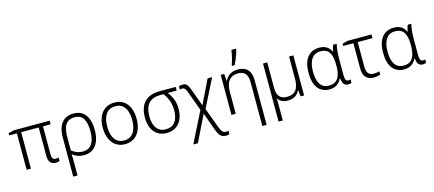

<svg xmlns="http://www.w3.org/2000/svg" viewBox="-67 -1515 5564 2464"><g transform="rotate(-15 2714.5 -283.0)"><path d="M511 -39Q525 -39 535 -41.5Q545 -44 551 -47V0Q544 3 530 6.5Q516 10 498 10Q452 10 427.5 -19Q403 -48 403 -105V-484H170V0H113V-484H11V-513L86 -532H561V-484H460V-112Q460 -74 473 -56.5Q486 -39 511 -39Z M1090 -267Q1090 -179 1064.5 -117Q1039 -55 991 -22.5Q943 10 874 10Q828 10 790.5 -4Q753 -18 725 -41H722Q724 -16 724.5 13.5Q725 43 725 80V240H668V-280Q668 -367 693 -425Q718 -483 765.5 -512.5Q813 -542 881 -542Q947 -542 993.5 -511Q1040 -480 1065 -418.5Q1090 -357 1090 -267ZM879 -492Q799 -492 762 -437Q725 -382 725 -275V-94Q754 -68 792 -53.5Q830 -39 874 -39Q952 -39 992 -97Q1032 -155 1032 -267Q1032 -379 995.5 -435.5Q959 -492 879 -492Z M1646 -267Q1646 -204 1631 -153.5Q1616 -103 1587.5 -66.5Q1559 -30 1516.5 -10Q1474 10 1419 10Q1368 10 1326.5 -9.5Q1285 -29 1256 -65.5Q1227 -102 1211.5 -153Q1196 -204 1196 -267Q1196 -353 1223.5 -414.5Q1251 -476 1302 -509Q1353 -542 1424 -542Q1496 -542 1545 -507.5Q1594 -473 1620 -411.5Q1646 -350 1646 -267ZM1255 -267Q1255 -199 1273 -147.5Q1291 -96 1327.5 -67.5Q1364 -39 1420 -39Q1478 -39 1514.5 -67.5Q1551 -96 1569 -147.5Q1587 -199 1587 -267Q1587 -333 1570 -384Q1553 -435 1517 -464Q1481 -493 1423 -493Q1339 -493 1297 -433Q1255 -373 1255 -267Z M2199 -249Q2199 -173 2173 -114.5Q2147 -56 2096.5 -23Q2046 10 1973 10Q1903 10 1854 -22Q1805 -54 1778.5 -113Q1752 -172 1752 -252Q1752 -346 1783.5 -408Q1815 -470 1875.5 -501Q1936 -532 2023 -532H2236V-483H2117Q2155 -437 2177 -380.5Q2199 -324 2199 -249ZM1811 -252Q1811 -191 1828.5 -142.5Q1846 -94 1882.5 -66.5Q1919 -39 1975 -39Q2059 -39 2099.5 -96Q2140 -153 2140 -248Q2140 -296 2130.5 -337Q2121 -378 2103.5 -414.5Q2086 -451 2059 -483H2023Q1914 -483 1862.5 -425.5Q1811 -368 1811 -252Z M2329 -538Q2367 -538 2386.5 -514Q2406 -490 2422 -445L2506 -215L2660 -532H2720L2532 -159L2627 99Q2640 133 2651 153Q2662 173 2675.5 182Q2689 191 2708 191Q2719 191 2728 189.5Q2737 188 2745 187V233Q2736 235 2724.5 237.5Q2713 240 2698 240Q2665 240 2643 226.5Q2621 213 2606 187Q2591 161 2577 123L2494 -108L2324 240H2263L2466 -165L2373 -422Q2360 -457 2346.5 -473.5Q2333 -490 2313 -490Q2304 -490 2295.5 -488.5Q2287 -487 2279 -484V-530Q2288 -533 2300 -535.5Q2312 -538 2329 -538Z M3061 -542Q3118 -542 3157 -521.5Q3196 -501 3216.5 -458Q3237 -415 3237 -348V240H3180V-344Q3180 -420 3148 -456.5Q3116 -493 3053 -493Q2999 -493 2963 -470.5Q2927 -448 2909 -403Q2891 -358 2891 -290V0H2834V-532H2880L2888 -440H2892Q2905 -470 2929 -493Q2953 -516 2986 -529Q3019 -542 3061 -542ZM3003 -617Q3010 -635 3017 -658.5Q3024 -682 3030.5 -708Q3037 -734 3041.5 -759Q3046 -784 3049 -806H3110V-796Q3105 -770 3093.5 -736Q3082 -702 3067.5 -667.5Q3053 -633 3039 -606H3003Z M3799 -532V0H3753L3744 -83H3740Q3727 -56 3706.5 -35Q3686 -14 3656 -2Q3626 10 3583 10Q3534 10 3502 -7.5Q3470 -25 3453 -53H3450Q3451 -41 3451.5 -24.5Q3452 -8 3452 11Q3452 30 3452 51V240H3396V-532H3452V-188Q3452 -114 3485 -76.5Q3518 -39 3585 -39Q3644 -39 3678 -63Q3712 -87 3727 -132.5Q3742 -178 3742 -242V-532Z M4144 -39Q4200 -39 4233.5 -64.5Q4267 -90 4283 -139.5Q4299 -189 4299 -260V-274Q4299 -387 4262.5 -440Q4226 -493 4147 -493Q4069 -493 4028.5 -433.5Q3988 -374 3988 -264Q3988 -154 4026.5 -96.5Q4065 -39 4144 -39ZM4136 10Q4038 10 3983.5 -60Q3929 -130 3929 -264Q3929 -399 3985.5 -470.5Q4042 -542 4143 -542Q4202 -542 4241 -518Q4280 -494 4301 -446H4304Q4307 -468 4313.5 -491Q4320 -514 4329 -532H4375Q4369 -510 4364.5 -480Q4360 -450 4357.5 -414Q4355 -378 4355 -337V-119Q4355 -73 4366.5 -56Q4378 -39 4398 -39Q4406 -39 4415 -40.5Q4424 -42 4429 -44V0Q4425 2 4417.5 4.5Q4410 7 4401.5 8.5Q4393 10 4384 10Q4347 10 4327.5 -13.5Q4308 -37 4303 -92H4298Q4286 -64 4264.5 -41Q4243 -18 4211.5 -4Q4180 10 4136 10Z M4837 -532V-483H4641V-159Q4641 -96 4664.5 -67Q4688 -38 4736 -38Q4756 -38 4776.5 -41.5Q4797 -45 4812 -49V-4Q4799 1 4776 5.5Q4753 10 4728 10Q4683 10 4650.5 -6.5Q4618 -23 4601 -59Q4584 -95 4584 -152V-483H4448V-512L4517 -532Z M5135 -39Q5191 -39 5224.5 -64.5Q5258 -90 5274 -139.5Q5290 -189 5290 -260V-274Q5290 -387 5253.5 -440Q5217 -493 5138 -493Q5060 -493 5019.5 -433.5Q4979 -374 4979 -264Q4979 -154 5017.5 -96.5Q5056 -39 5135 -39ZM5127 10Q5029 10 4974.5 -60Q4920 -130 4920 -264Q4920 -399 4976.5 -470.5Q5033 -542 5134 -542Q5193 -542 5232 -518Q5271 -494 5292 -446H5295Q5298 -468 5304.5 -491Q5311 -514 5320 -532H5366Q5360 -510 5355.5 -480Q5351 -450 5348.5 -414Q5346 -378 5346 -337V-119Q5346 -73 5357.5 -56Q5369 -39 5389 -39Q5397 -39 5406 -40.5Q5415 -42 5420 -44V0Q5416 2 5408.5 4.5Q5401 7 5392.5 8.5Q5384 10 5375 10Q5338 10 5318.5 -13.5Q5299 -37 5294 -92H5289Q5277 -64 5255.5 -41Q5234 -18 5202.5 -4Q5171 10 5127 10Z"/></g></svg>

Font: Noto Sans Display Light
Style: Regular
Weight: 300
Designer: Monotype Design Team
Foundry: Monotype Imaging Inc.
Version: Version 2.003